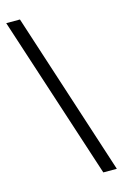

<svg xmlns="http://www.w3.org/2000/svg" viewBox="-127 -753 605 947"><g transform="rotate(-15 176.0 -279.5)"><path d="M278 138 6 -697H76L347 138Z"/></g></svg>

Font: Manuale Medium
Style: Regular
Weight: 500
Designer: Eduardo Tunni / Pablo Cosgaya
Foundry: Eduardo Tunni / Pablo Cosgaya
Version: Version 1.002